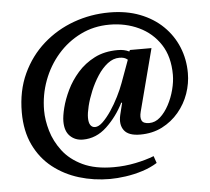

<svg xmlns="http://www.w3.org/2000/svg" viewBox="-50 -721 864 789"><g transform="rotate(-5 382.0 -326.0)"><path d="M373 15Q306 15 245.5 -3.5Q185 -22 137.5 -59.5Q90 -97 62.5 -154.5Q35 -212 35 -289Q35 -378 67.5 -448Q100 -518 155.5 -567Q211 -616 281.5 -641.5Q352 -667 429 -667Q499 -667 554.5 -645.5Q610 -624 649 -586Q688 -548 708.5 -498Q729 -448 729 -391Q729 -348 714.5 -306.5Q700 -265 671.5 -231Q643 -197 603 -176.5Q563 -156 512 -156Q464 -156 446 -180Q428 -204 437 -243L449 -292L446 -294Q418 -238 374.5 -197Q331 -156 276 -156Q244 -156 223 -176.5Q202 -197 202 -237Q202 -259 210.5 -293Q219 -327 237 -364.5Q255 -402 284 -435Q313 -468 354 -489Q395 -510 450 -510Q464 -510 475.5 -507.5Q487 -505 497 -500L500 -506H589L522 -249Q516 -226 522.5 -213Q529 -200 553 -200Q578 -200 598.5 -218.5Q619 -237 634.5 -266Q650 -295 658.5 -328Q667 -361 667 -389Q667 -464 634 -514.5Q601 -565 546 -591Q491 -617 425 -617Q360 -617 305.5 -590Q251 -563 211 -517Q171 -471 149 -412Q127 -353 127 -289Q127 -249 140 -204.5Q153 -160 183 -120.5Q213 -81 264.5 -56.5Q316 -32 392 -32Q438 -32 482 -41Q526 -50 559 -63L569 -34Q542 -17 507.5 -6Q473 5 437.5 10Q402 15 373 15ZM330 -203Q345 -203 362.5 -220Q380 -237 397.5 -263Q415 -289 430 -319Q445 -349 454 -374L488 -467Q481 -473 473 -475.5Q465 -478 454 -478Q428 -478 405 -460Q382 -442 363.5 -413.5Q345 -385 331.5 -352.5Q318 -320 311 -291Q304 -262 304 -244Q304 -223 311 -213Q318 -203 330 -203Z"/></g></svg>

Font: Frank Ruhl Libre Medium
Style: Regular
Weight: 500
Designer: Yanek Iontef
Foundry: Fontef
Version: Version 6.004